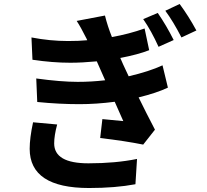

<svg xmlns="http://www.w3.org/2000/svg" viewBox="-20 -882 1040 964"><path d="M146 -268 267 -257Q252 -201 252 -162Q252 -62 424 -62Q560 -62 668 -84L660 43Q559 62 427 62Q129 62 129 -135Q129 -189 146 -268ZM796 -554 823 -442Q766 -415 676 -393Q712 -319 758 -231L699 -156Q610 -174 483 -189L494 -284Q572 -276 599 -274L556 -371Q463 -359 379 -359Q276 -359 167 -370L162 -488Q286 -471 370 -471Q439 -471 508 -479L485 -531L466 -574Q392 -567 333 -567Q244 -567 143 -582L138 -694Q231 -676 322 -676Q377 -676 418 -680L415 -687Q385 -747 365 -777L507 -804Q520 -751 542 -696Q627 -711 706 -739L729 -630Q673 -608 584 -591L598 -559Q602 -550 611.5 -530Q621 -510 626 -499Q729 -523 796 -554ZM699 -786 772 -817Q815 -755 852 -681L776 -647Q740 -727 699 -786ZM810 -828 882 -862Q927 -801 966 -729L891 -694Q850 -774 810 -828Z"/></svg>

Font: Noto Sans Korean Bold
Style: Bold
Weight: 700
Designer: Ryoko NISHIZUKA  (kana & ideographs); Paul D. Hunt (Latin, Greek & Cyrillic); Wenlong ZHANG  (bopomofo); Sandoll Communi
Foundry: Adobe Systems Incorporated
Version: Version 1.000;PS 1;hotconv 1.0.78;makeotf.lib2.5.61930